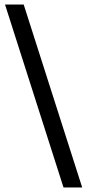

<svg xmlns="http://www.w3.org/2000/svg" viewBox="-20 -762 383 843"><path d="M84 -742.2 340.8 61H258.8L2 -742.2Z"/></svg>

Font: Sarala
Style: Regular
Weight: 400
Designer: Andres Torresi
Foundry: Huerta Tipografica
Version: Version 1.004;PS 001.003;hotconv 1.0.70;makeotf.lib2.5.58329